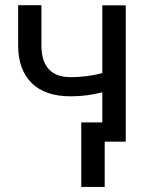

<svg xmlns="http://www.w3.org/2000/svg" viewBox="-20 -549 583 744"><path d="M467.3 0V-528.3H376.5V-265.6C336.8 -255.2 296.1 -250 254.4 -250C180.2 -250 142.3 -289.4 140.6 -368.2V-528.8H50.3V-371.1C50.9 -308.6 68.6 -260.4 103.3 -226.6C137.9 -192.7 188.3 -175.8 254.4 -175.8C296.1 -175.8 336.8 -181 376.5 -191.4V0ZM385.7 175.3V-74.7H294.9V175.3Z"/></svg>

Font: Roboto1
Style: rg
Weight: 400
Designer: Google
Version: Version 2.137; 2017